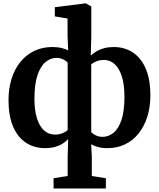

<svg xmlns="http://www.w3.org/2000/svg" viewBox="-20 -839 913 1103"><path d="M287.8 243.6V184.9L368.7 171.8V58L371.7 -40.2Q358.1 -25.1 338.8 -13.2Q319.5 -1.3 294.6 5.4Q269.7 12.1 237.9 12.1Q195.8 12.1 158.2 -3.5Q120.5 -19.1 91.4 -52.2Q62.3 -85.4 45.6 -137.8Q28.9 -190.1 28.9 -263.8Q28.9 -330.4 46.3 -386.2Q63.8 -442 96.9 -482.9Q129.9 -523.9 176.6 -546.4Q223.3 -568.9 281.4 -568.9Q310.9 -568.9 334.6 -562.9Q358.4 -557 371.8 -549.2L368.1 -631V-732.5L295 -744.8V-797.6L468.3 -819.4H474.5L504.5 -801.6V-631L501.5 -520Q516.3 -533.8 535.4 -544.8Q554.4 -555.9 578.9 -562.4Q603.5 -568.9 634.6 -568.9Q677 -568.9 714.6 -553.1Q752.3 -537.3 781.4 -503.8Q810.5 -470.3 827.2 -417.6Q843.9 -364.8 843.9 -291.2Q843.9 -225.1 826.6 -169.7Q809.4 -114.2 777.2 -73.4Q745.1 -32.6 699.5 -10.2Q653.9 12.1 596.9 12.1Q563.8 12.1 540.6 4.8Q517.3 -2.5 503.6 -9.8L507.3 58V172.2L588.2 184.9V243.6ZM295.4 -65.7Q319.1 -65.7 338.6 -73.7Q358 -81.7 368.7 -91.1V-478.7Q365.3 -483.9 356.4 -490.2Q347.5 -496.6 334.3 -501.6Q321.1 -506.5 304.3 -506.5Q270.5 -506.5 241.6 -482.7Q212.8 -458.8 195.3 -407Q177.8 -355.2 177.8 -271.7Q177.8 -204.1 192.6 -158.4Q207.3 -112.6 233.7 -89.1Q260.1 -65.7 295.4 -65.7ZM568.8 -52.8Q602.8 -52.8 631.6 -75.8Q660.4 -98.7 677.7 -149.4Q694.9 -200.1 694.9 -283.3Q694.9 -353.7 679.7 -400.7Q664.4 -447.7 638.1 -471.2Q611.8 -494.7 577.7 -494.7Q553.9 -494.7 534.5 -486.9Q515.1 -479.1 504.1 -469.4V-80.3Q507.6 -75.9 516.5 -69.3Q525.3 -62.8 538.7 -57.8Q552 -52.8 568.8 -52.8Z"/></svg>

Font: Merriweather Light
Style: Regular
Weight: 300
Designer: Eben Sorkin
Foundry: Eben Sorkin
Version: Version 2.100